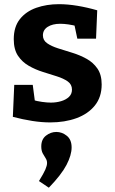

<svg xmlns="http://www.w3.org/2000/svg" viewBox="-20 -566 544 907"><path d="M182.7 -399Q182.7 -375.7 202.7 -361.7Q222.7 -347.7 254.2 -337.7Q285.7 -327.7 321.5 -316.7Q357.3 -305.7 388.8 -288.3Q420.3 -271 440.3 -242Q460.3 -213 460.3 -167Q460.3 -107.7 428.3 -67.8Q396.3 -28 341.3 -7.8Q286.3 12.3 217.3 12.3Q177 12.3 132.3 5.3Q87.7 -1.7 40.7 -14L47.3 -165H134.7L146.3 -76.7L134 -94.3Q154.3 -88 178.3 -84.7Q202.3 -81.3 220.3 -81.3Q245.7 -81.3 268.5 -88Q291.3 -94.7 305.7 -108.2Q320 -121.7 320 -142.7Q320 -167 300.2 -181.2Q280.3 -195.3 248.8 -205.3Q217.3 -215.3 182.5 -226.2Q147.7 -237 116.2 -255Q84.7 -273 64.8 -302.8Q45 -332.7 45 -381Q45 -439 73.8 -475.5Q102.7 -512 151.5 -529.2Q200.3 -546.3 258.3 -546.3Q299 -546.3 344.8 -538.8Q390.7 -531.3 439.3 -517.3L433.7 -383.3H345.3L328.7 -461.7L348 -441.3Q300.7 -453.7 264.7 -453.7Q228 -453.7 205.3 -439.2Q182.7 -424.7 182.7 -399ZM210.7 320.7 164 289.3Q186.3 253.3 194.3 234.8Q202.3 216.3 202.3 204Q202.3 191.7 195.7 181.7Q189 171.7 182 158.7Q175 145.7 175 125.7Q175 92 197.3 74.7Q219.7 57.3 246.3 57.3Q273 57.3 295.7 75.5Q318.3 93.7 318.3 130.3Q318.3 166.7 294.2 213Q270 259.3 210.7 320.7Z"/></svg>

Font: Bitter Thin
Style: Regular
Weight: 100
Designer: Sol Matas, and Bitter project Authors
Foundry: Sol Matas
Version: Version 2.002